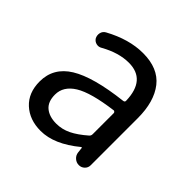

<svg xmlns="http://www.w3.org/2000/svg" viewBox="-147 -701 857 857"><g transform="rotate(45 281.5 -272.5)"><path d="M216.8 12.7Q146.5 12.7 102.1 -28.3Q57.6 -69.3 57.6 -140.6Q57.6 -227.5 135.3 -275.4Q212.9 -323.2 381.8 -342.8Q392.6 -343.8 391.6 -353.5Q387.7 -481.4 280.3 -481.4Q216.8 -481.4 147.5 -442.4Q134.8 -434.6 120.6 -438Q106.4 -441.4 98.6 -454.1Q91.8 -467.8 95.2 -482.4Q98.6 -497.1 112.3 -504.9Q207 -556.6 294.9 -556.6Q390.6 -556.6 437 -497.6Q483.4 -438.5 483.4 -334V-37.1Q483.4 -21.5 472.2 -10.7Q460.9 0 445.3 0Q429.7 0 417.5 -10.7Q405.3 -21.5 403.3 -37.1L400.4 -63.5Q400.4 -65.4 398.9 -65.4Q397.5 -65.4 395.5 -64.5Q301.8 12.7 216.8 12.7ZM243.2 -59.6Q279.3 -59.6 312.5 -75.7Q345.7 -91.8 384.8 -126Q391.6 -131.8 391.6 -141.6V-274.4Q391.6 -278.3 388.7 -280.3Q386.7 -283.2 383.8 -283.2Q382.8 -283.2 382.8 -283.2Q254.9 -266.6 201.2 -233.4Q147.5 -200.2 147.5 -147.5Q147.5 -102.5 173.3 -81.1Q199.2 -59.6 243.2 -59.6Z"/></g></svg>

Font: Gen Jyuu GothicX Regular
Style: Regular
Weight: 400
Designer: [Source Han Sans]
Ryoko NISHIZUKA  (kana & ideographs); Paul D. Hunt (Latin, Greek & Cyrillic); Wenlong ZHANG  (bopomofo
Version: Version 1.002.20150607